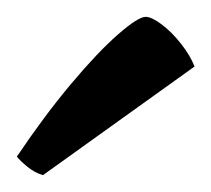

<svg xmlns="http://www.w3.org/2000/svg" viewBox="-20 -773 251 228"><path d="M31 -565Q21 -568 12.5 -575Q4 -582 0 -587Q33 -636 64.5 -673.5Q96 -711 120 -732Q144 -753 153 -753Q160 -753 172 -744Q184 -735 195 -721Q206 -707 211 -694Z"/></svg>

Font: Texturina
Style: Regular
Weight: 400
Designer: Guillermo Torres Carreño
Foundry: Omnibus-Type
Version: Version 1.002; ttfautohint (v1.8.3)